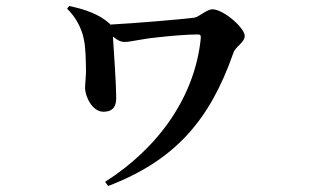

<svg xmlns="http://www.w3.org/2000/svg" viewBox="-20 -559 1040 641"><path d="M211 -539 204 -530C233 -502 252 -465 259 -432C267 -397 266 -358 267 -332C268 -306 264 -282 264 -266C264 -237 288 -186 325 -186C361 -186 368 -208 368 -233C368 -276 360 -389 357 -437C372 -425 382 -419 396 -419C417 -419 452 -429 503 -434C547 -439 604 -444 640 -444C650 -444 651 -441 650 -428C630 -239 513 -68 331 48L341 62C563 -23 680 -156 759 -382C766 -404 797 -417 797 -439C797 -466 726 -528 689 -528C671 -528 645 -503 629 -500C592 -495 428 -481 348 -477L346 -480C311 -512 263 -528 211 -539Z"/></svg>

Font: Noto Serif JP
Style: Bold
Weight: 700
Designer: Ryoko NISHIZUKA 西塚涼子 (kana & ideographs); Frank Grießhammer (Latin, Greek & Cyrillic); Wenlong ZHANG 张文龙 (bopomofo); San
Foundry: Adobe
Version: Version 2.001;hotconv 1.1.0;makeotfexe 2.6.0